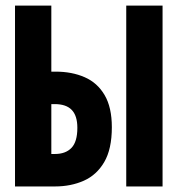

<svg xmlns="http://www.w3.org/2000/svg" viewBox="-20 -672 640 692"><path d="M34.1 0V-651.8H165V-413.8H180.7Q239.4 -413.8 285.2 -393.7Q331 -373.7 357 -329.4Q383.1 -285.1 383.1 -213.4Q383.1 -134.8 355.8 -88.1Q328.6 -41.4 282.1 -20.7Q235.6 0 178.1 0ZM165 -117H177.7Q216.6 -117 237.7 -139.1Q258.8 -161.2 258.8 -211.4Q258.8 -254.8 238.6 -275.8Q218.5 -296.8 177 -296.8H165ZM435 0V-651.8H565.9V0Z"/></svg>

Font: Source Code Pro ExtraLight
Style: Regular
Weight: 200
Monospace: yes
Designer: Paul D. Hunt, Teo Tuominen
Foundry: Adobe
Version: Version 1.026;hotconv 1.1.0;makeotfexe 2.6.0